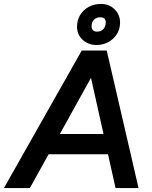

<svg xmlns="http://www.w3.org/2000/svg" viewBox="-53 -957 776 977"><path d="M-33 0 363 -700H487L99 0ZM535 0 379 -700H490L652 0ZM128 -172 145 -275H564L547 -172ZM438 -728Q396 -728 367.5 -754.5Q339 -781 339 -821Q339 -855 355 -881Q371 -907 398.5 -922Q426 -937 460 -937Q502 -937 529.5 -910.5Q557 -884 558 -843Q558 -809 541.5 -783Q525 -757 497.5 -742.5Q470 -728 438 -728ZM441 -796Q460 -796 472.5 -808.5Q485 -821 485 -844Q485 -869 457 -869Q437 -869 425 -856.5Q413 -844 413 -822Q413 -810 420.5 -803Q428 -796 441 -796Z"/></svg>

Font: Figtree Light SemiBold
Style: Italic
Weight: 600
Italic angle: -9.5°
Version: Version 2.001;gftools[0.9.30]